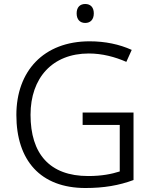

<svg xmlns="http://www.w3.org/2000/svg" viewBox="-20 -932 765 962"><path d="M407 -912C381 -912 364 -896 364 -865C364 -834 381 -817 407 -817C433 -817 450 -834 450 -865C450 -896 433 -912 407 -912ZM394 -368V-306H580V-73C539 -60 490 -50 422 -50C228 -50 133 -162 133 -357C133 -541 242 -664 425 -664C492 -664 556 -647 613 -622L640 -682C578 -710 507 -725 429 -725C198 -725 62 -575 62 -356C62 -128 183 10 408 10C501 10 576 -3 649 -30V-368Z"/></svg>

Font: Noto Kufi Arabic Light
Style: Regular
Weight: 300
Designer: Monotype Design Team, David Williams, Khaled Hosny
Foundry: Google LLC
Version: Version 2.109